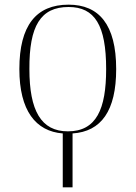

<svg xmlns="http://www.w3.org/2000/svg" viewBox="-20 -563 581 823"><path d="M249 9V240H291V9C414 1 478 -88 478 -267C478 -458 404 -543 274 -543C135 -543 63 -454 63 -267C63 -89 133 0 249 9ZM271 0C156 0 106 -89 106 -267C105 -452 154 -533 274 -533C386 -533 435 -455 435 -267C435 -95 393 0 271 0Z"/></svg>

Font: Noto Serif Display ExtraLight
Style: Regular
Weight: 200
Designer: Monotype Design Team
Foundry: Monotype Imaging Inc.
Version: Version 2.009